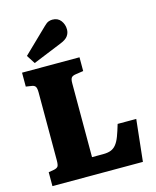

<svg xmlns="http://www.w3.org/2000/svg" viewBox="-138 -1053 931 1146"><g transform="rotate(-15 328.0 -480.0)"><path d="M41 0V-86L76 -92Q94 -96 100 -105Q106 -114 106 -143V-562Q106 -588 99 -598Q92 -608 74 -610L41 -615V-701H396V-616L349 -609Q328 -606 321 -596.5Q314 -587 314 -562V-106H383Q412 -106 431 -113.5Q450 -121 464 -138.5Q478 -156 489 -185Q500 -214 513 -258H628L600 0ZM129 -737 95 -790 245 -935Q261 -951 273 -955.5Q285 -960 297 -960Q331 -960 349 -936Q367 -912 367 -881Q367 -859 354 -841Q341 -823 308 -810Z"/></g></svg>

Font: Literata ExtraBold
Style: Regular
Weight: 800
Designer: Latin by Veronika Burian and Jose Scaglione. Greek by Irene Vlachou. Cyrillic by Vera Evstafieva.
Foundry: TypeTogether
Version: Version 3.103;gftools[0.9.29]